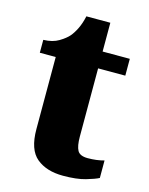

<svg xmlns="http://www.w3.org/2000/svg" viewBox="-104 -728 625 805"><g transform="rotate(15 208.5 -325.5)"><path d="M248 10Q176 10 133 -25.5Q90 -61 90 -150V-463H21V-519Q61 -520 87.5 -536Q114 -552 127 -567Q140 -582 151.5 -605.5Q163 -629 170 -661H274V-536H392V-463H274V-167Q274 -126 284.5 -107Q295 -88 329 -88Q368 -88 400 -97V-21Q383 -12 345 -1Q307 10 248 10Z"/></g></svg>

Font: Noto Serif SemiCondensed Black
Style: Regular
Weight: 900
Width: 4
Designer: Monotype Design Team
Foundry: Monotype Imaging Inc.
Version: Version 2.014; ttfautohint (v1.8.4.7-5d5b)